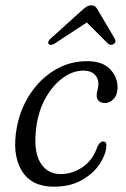

<svg xmlns="http://www.w3.org/2000/svg" viewBox="-20 -693 473 722"><path d="M294 -427.5Q254 -427.5 216.8 -400.5Q179.5 -373.5 152.5 -326.2Q125.5 -279 117 -219Q104.5 -128 130.8 -83Q157 -38 209 -38.5Q253 -38.5 291.5 -65.2Q330 -92 346.5 -142Q356 -161 367.5 -161Q383 -161 379.5 -139Q377 -109.5 353.8 -74.8Q330.5 -40 287.2 -15.5Q244 9 182 9Q97.5 9 61 -52.2Q24.5 -113.5 43.5 -215Q56.5 -284 93.8 -340.2Q131 -396.5 186.2 -429.8Q241.5 -463 308 -463Q365 -463 393.8 -433Q422.5 -403 422 -363Q421.5 -335.5 407 -320.5Q392.5 -305.5 374 -305.5Q359.5 -305.5 351.5 -313.5Q343.5 -321.5 343.5 -334Q343.5 -343.5 346.8 -354.8Q350 -366 350 -377.5Q350 -399.5 335.2 -413.5Q320.5 -427.5 294 -427.5ZM407 -527Q396 -520.5 385.5 -529.5L306.5 -608.5L186 -529.5Q170.5 -520.5 163.5 -527Q156.5 -534.5 170 -547.5L288.5 -654.5Q298 -663.5 306.2 -668.2Q314.5 -673 323.5 -673Q333 -673 338.2 -668.2Q343.5 -663.5 348.5 -654.5L411.5 -547.5Q418.5 -534.5 407 -527Z"/></svg>

Font: Fraunces 9pt Soft Light
Style: Italic
Weight: 300
Italic angle: -16°
Version: Version 1.000;[0bf87f6ff]